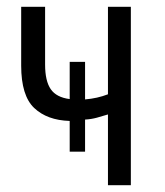

<svg xmlns="http://www.w3.org/2000/svg" viewBox="-20 -542 482 562"><path d="M296 0V-207Q280 -202 263.5 -197.5Q247 -193 229 -192V-98H184V-188Q118 -190 80 -226Q42 -262 42 -350V-522H112V-353Q112 -305 128.5 -281Q145 -257 184 -252V-361H229V-251Q265 -254 296 -266V-522H363V0Z"/></svg>

Font: Ubuntu Sans Condensed
Style: Regular
Weight: 400
Width: 3
Designer: Dalton Maag Ltd
Foundry: Dalton Maag Ltd
Version: Version 1.006; ttfautohint (v1.8.4.7-5d5b)